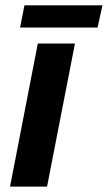

<svg xmlns="http://www.w3.org/2000/svg" viewBox="-20 -689 398 709"><path d="M256.8 -528.3 153.8 0H17.1L119.6 -528.3ZM358.4 -669.4 340.3 -587.4H54.2L70.3 -669.4Z"/></svg>

Font: Arimo
Style: Bold Italic
Weight: 700
Italic angle: -12°
Designer: Steve Matteson
Foundry: Monotype Imaging Inc.
Version: Version 1.33